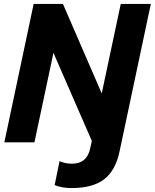

<svg xmlns="http://www.w3.org/2000/svg" viewBox="-20 -719 782 970"><path d="M256 216 281 95Q309 108 344 108Q420 108 436 29L444 -7L250 -452L154 0H2L150 -699H298L494 -247L590 -699H742L584 46Q564 142 506.5 186.5Q449 231 342 231Q291 231 256 216Z"/></svg>

Font: Prompt Semibold
Style: Italic
Weight: 600
Italic angle: -12°
Designer: Katatrad Team
Foundry: CadsonDemak
Version: Version 1.000